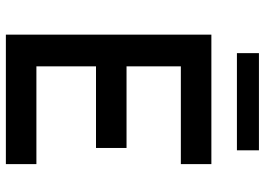

<svg xmlns="http://www.w3.org/2000/svg" viewBox="-144 -758 902 654"><g transform="rotate(90 307.0 -431.0)"><path d="M98 0V-700H539V-596H206V-411H484V-307H206V-104H539V0ZM161 -787V-862H492V-787Z"/></g></svg>

Font: Lexend Deca
Style: Regular
Weight: 400
Designer: Bonnie Shaver-Troup, Thomas Jockin
Foundry: Lexend
Version: Version 1.008; ttfautohint (v1.8.4.7-5d5b)